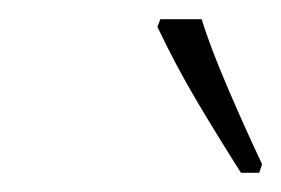

<svg xmlns="http://www.w3.org/2000/svg" viewBox="-20 -786 293 200"><path d="M231 -606Q205 -647 184 -682.5Q163 -718 144 -758L147 -766H190Q199 -737 217 -695Q235 -653 253 -615L250 -606Z"/></svg>

Font: Noto Serif ExtraLight
Style: Italic
Weight: 200
Italic angle: -12°
Designer: Monotype Design Team
Foundry: Monotype Imaging Inc.
Version: Version 2.014; ttfautohint (v1.8.4.7-5d5b)